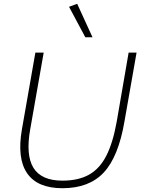

<svg xmlns="http://www.w3.org/2000/svg" viewBox="-20 -988 746 1015"><path d="M660 -710H702L638 -346Q606 -159 528.5 -76Q451 7 310 7Q178 7 123.5 -72Q69 -151 96 -305L167 -710H211L140 -306Q115 -168 157 -100.5Q199 -33 310 -33Q394 -33 450.5 -64.5Q507 -96 542 -164.5Q577 -233 597 -345ZM431 -791 345 -952 388 -968 469 -791Z"/></svg>

Font: Livvic ExtraLight
Style: Italic
Weight: 275
Italic angle: -10°
Designer: Jacques Le Bailly, Baron von Fonthausen
Version: Version 1.001; ttfautohint (v1.8.2)